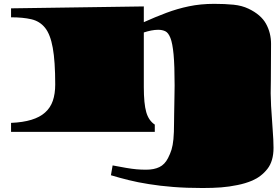

<svg xmlns="http://www.w3.org/2000/svg" viewBox="-20 -675 1420 983"><path d="M1017.1 287.6Q934.6 287.6 866.7 282.2Q798.8 276.9 742.2 267.6Q685.5 258.8 637.7 246.8Q589.8 234.9 547.9 222.2L556.6 171.9Q597.7 179.7 626.2 184.6Q654.8 189.5 678.5 191.7Q702.1 193.8 728 193.8Q768.6 193.8 796.1 180.4Q823.7 167 840.3 134.3Q851.6 112.3 858.2 91.1Q864.7 69.8 867.9 37.6Q871.1 5.4 871.1 -48.8Q871.1 -62.5 871.6 -89.1Q872.1 -115.7 872.6 -145.8Q873 -175.8 873.5 -201.4Q874 -227.1 874 -238.3Q874 -338.9 868.7 -396.2Q863.3 -453.6 852.5 -480.7Q841.8 -507.8 826.2 -515.1Q810.5 -522.5 790 -522.5Q772.9 -522.5 754.2 -518.8Q735.4 -515.1 716.3 -508.8V-229.5Q716.3 -144 728.8 -100.8Q741.2 -57.6 772.5 -37.1V0H36.6V-45.9Q157.7 -50.8 210.9 -99.1Q238.3 -123.5 250.5 -159.2Q262.7 -194.8 262.7 -242.7Q262.7 -360.8 250.2 -429.9Q237.8 -499 210.7 -532.7Q183.6 -566.4 140.6 -576.4Q97.7 -586.4 36.6 -586.4V-632.3L716.3 -642.1V-561.5Q774.9 -587.9 831.3 -609.1Q887.7 -630.4 947.5 -642.8Q1007.3 -655.3 1076.2 -655.3Q1132.8 -655.3 1175.8 -650.9Q1218.8 -646.5 1252.4 -630.4Q1315.9 -600.1 1341.8 -553.5Q1367.7 -506.8 1367.7 -450.2L1366.7 -261.2Q1364.3 -197.3 1367.9 -132.3Q1371.6 -67.4 1376 -11.5Q1380.4 44.4 1380.4 82Q1380.4 149.9 1349.1 189.7Q1317.9 229.5 1271.5 249.5Q1235.8 264.6 1195.3 272.5Q1153.3 281.2 1111.8 284.4Q1070.3 287.6 1017.1 287.6Z"/></svg>

Font: Asset
Style: Regular
Weight: 400
Version: Version 1.003; ttfautohint (v1.8.4.7-5d5b)